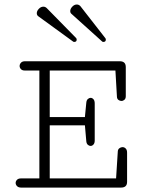

<svg xmlns="http://www.w3.org/2000/svg" viewBox="-20 -849 645 869"><path d="M447.8 -659.2Q444.3 -659.2 442.4 -661.1L304.7 -785.2Q297.9 -790 297.9 -798.8Q297.9 -809.1 307.1 -818.8Q316.4 -828.6 327.6 -828.6Q336.4 -828.6 343.3 -821.8L456.1 -677.2Q459 -674.3 459 -669.9Q459 -659.2 447.8 -659.2ZM315.9 -659.2Q312.5 -659.2 310.5 -661.1L153.3 -775.4Q146.5 -780.3 146.5 -789.1Q146.5 -799.3 155.8 -809.1Q165 -818.8 176.3 -818.8Q185.1 -818.8 191.9 -812L324.2 -677.2Q327.1 -674.3 327.1 -669.9Q327.1 -659.2 315.9 -659.2ZM75.7 0Q63.5 0 57.1 -6.6Q50.8 -13.2 50.8 -21Q50.8 -28.8 56.9 -35.2Q63 -41.5 75.2 -41.5H158.2V-529.8H92.3Q80.6 -529.8 74.7 -536.1Q68.8 -542.5 68.8 -550.3Q68.8 -558.6 75 -565.2Q81.1 -571.8 93.3 -571.8H522Q549.3 -571.8 549.3 -545.4V-413.6Q549.3 -402.8 543.2 -397.5Q537.1 -392.1 529.8 -392.1Q522.5 -392.1 516.1 -396.7Q509.8 -401.4 509.3 -410.6L502.4 -529.8H205.1V-319.3H364.3L370.6 -384.3Q371.6 -395.5 377.7 -400.9Q383.8 -406.2 390.1 -406.2Q397 -406.2 402.8 -400.1Q408.7 -394 408.7 -380.4V-213.4Q408.7 -200.7 402.8 -194.6Q397 -188.5 390.1 -188.5Q383.3 -188.5 377.4 -193.8Q371.6 -199.2 370.6 -209.5L364.3 -281.7H205.1V-41.5H505.4L513.2 -164.1Q513.7 -172.9 520.3 -178Q526.9 -183.1 534.7 -183.1Q542.5 -183.1 548.8 -177Q555.2 -170.9 555.2 -157.7V-25.9Q555.2 0 527.8 0Z"/></svg>

Font: Cutive Mono
Style: Regular
Weight: 400
Designer: Vernon Adams
Foundry: Vernon Adams
Version: Version 1.110; ttfautohint (v1.8.4.7-5d5b)